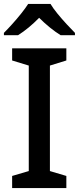

<svg xmlns="http://www.w3.org/2000/svg" viewBox="-24 -961 403 981"><path d="M315 0H38V-62L123 -87V-626L38 -652V-714H315V-652L231 -626V-87L315 -62ZM234 -941Q247 -919 269.5 -891.5Q292 -864 316.5 -837.5Q341 -811 359 -793V-781H286Q260 -797 231.5 -820Q203 -843 176 -870Q122 -815 68 -781H-4V-793Q15 -812 38.5 -838Q62 -864 84 -891.5Q106 -919 120 -941Z"/></svg>

Font: Noto Sans Medium
Style: Regular
Weight: 500
Designer: Monotype Design Team
Foundry: Monotype Imaging Inc.
Version: Version 2.007